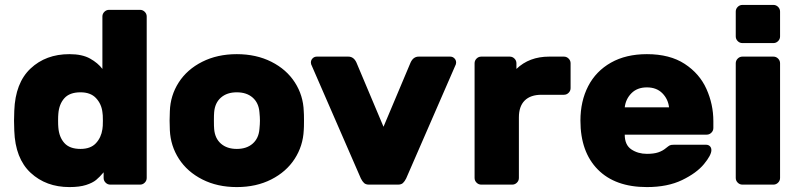

<svg xmlns="http://www.w3.org/2000/svg" viewBox="-20 -750 3247 780"><path d="M396 -683Q396 -694 404 -702Q412 -710 423 -710H549Q560 -710 568 -702Q576 -694 576 -683V-27Q576 -16 568 -8Q560 0 549 0H428Q417 0 409 -8Q401 -16 401 -27V-50Q385 -31 370.5 -19Q356 -7 329.5 1.5Q303 10 262 10Q167 10 104.5 -48Q42 -106 38 -219L37 -260L38 -300Q42 -413 104 -471.5Q166 -530 262 -530Q314 -530 346 -512Q378 -494 396 -470ZM307 -145Q348 -145 369.5 -168Q391 -191 396 -225Q398 -235 398 -260Q398 -285 396 -295Q392 -328 370 -351.5Q348 -375 307 -375Q263 -375 241.5 -351Q220 -327 217 -288Q216 -278 216 -260Q216 -242 217 -232Q220 -193 241.5 -169Q263 -145 307 -145Z M942 10Q863 10 802 -21Q741 -52 707 -104.5Q673 -157 670 -221L669 -260L670 -298Q672 -362 706 -415Q740 -468 801.5 -499Q863 -530 942 -530Q1021 -530 1082.5 -499Q1144 -468 1178 -415Q1212 -362 1214 -298Q1215 -288 1215 -260Q1215 -231 1214 -221Q1211 -157 1177 -104.5Q1143 -52 1082 -21Q1021 10 942 10ZM1034 -226Q1036 -246 1036 -260Q1036 -274 1034 -294Q1031 -332 1006.5 -353.5Q982 -375 942 -375Q902 -375 877.5 -353.5Q853 -332 850 -294Q849 -284 849 -260Q849 -236 850 -226Q853 -188 877.5 -166.5Q902 -145 942 -145Q982 -145 1006.5 -166.5Q1031 -188 1034 -226Z M1244 -489Q1243 -492 1243 -496Q1243 -506 1250 -513Q1257 -520 1267 -520H1395Q1417 -520 1428 -496L1538 -235L1648 -496Q1659 -520 1681 -520H1809Q1819 -520 1826 -513Q1833 -506 1833 -496Q1833 -492 1832 -489L1630 -25Q1624 -13 1617 -6.5Q1610 0 1597 0H1479Q1466 0 1459 -6.5Q1452 -13 1446 -25Z M2298 -493V-392Q2298 -381 2290 -373Q2282 -365 2271 -365H2180Q2135 -365 2111.5 -341.5Q2088 -318 2088 -273V-27Q2088 -16 2080 -8Q2072 0 2061 0H1935Q1924 0 1916 -8Q1908 -16 1908 -27V-493Q1908 -504 1916 -512Q1924 -520 1935 -520H2051Q2062 -520 2070 -512Q2078 -504 2078 -493V-470Q2130 -520 2211 -520H2271Q2282 -520 2290 -512Q2298 -504 2298 -493Z M2608 -125Q2636 -125 2654 -131Q2672 -137 2685 -148Q2696 -157 2701 -159.5Q2706 -162 2718 -162H2848Q2858 -162 2864 -156Q2870 -150 2870 -140Q2870 -120 2840 -83.5Q2810 -47 2751 -18.5Q2692 10 2608 10Q2479 10 2408.5 -61.5Q2338 -133 2338 -260Q2338 -339 2369.5 -400Q2401 -461 2462 -495.5Q2523 -530 2608 -530Q2701 -530 2761.5 -490.5Q2822 -451 2850 -388.5Q2878 -326 2878 -258V-230Q2878 -219 2870 -211Q2862 -203 2851 -203H2518Q2518 -161 2545 -143Q2572 -125 2608 -125ZM2698 -314Q2694 -348 2670.5 -371.5Q2647 -395 2608 -395Q2569 -395 2545.5 -371.5Q2522 -348 2518 -314Z M3122 -575H2996Q2985 -575 2977 -583Q2969 -591 2969 -602V-703Q2969 -714 2977 -722Q2985 -730 2996 -730H3122Q3133 -730 3141 -722Q3149 -714 3149 -703V-602Q3149 -591 3141 -583Q3133 -575 3122 -575ZM3122 0H2996Q2985 0 2977 -8Q2969 -16 2969 -27V-493Q2969 -504 2977 -512Q2985 -520 2996 -520H3122Q3133 -520 3141 -512Q3149 -504 3149 -493V-27Q3149 -16 3141 -8Q3133 0 3122 0Z"/></svg>

Font: Rubik
Style: Regular
Weight: 700
Designer: Hubert & Fischer
Foundry: Hubert & Fischer
Version: Version 1.100